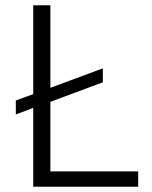

<svg xmlns="http://www.w3.org/2000/svg" viewBox="-20 -708 577 728"><path d="M171 -322V-58H504V0H106V-299L40 -274V-327L106 -351V-688H171V-375L370 -449V-396Z"/></svg>

Font: Azeri Sans Light
Style: Regular
Weight: 300
Designer: Hector Gatti & Omnibus-Type (original fonts) / Cristiano Sobral (main changes and remastering)
Version: Version 1.000; ttfautohint (v1.6)